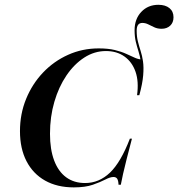

<svg xmlns="http://www.w3.org/2000/svg" viewBox="-20 -789 761 820"><path d="M295.2 11.3Q224.2 11.3 172.6 -17.7Q121 -46.8 93.1 -100.8Q65.3 -154.8 65.3 -229Q65.3 -302.4 91.5 -366.5Q117.7 -430.6 163.7 -479Q209.7 -527.4 270.6 -554.8Q331.5 -582.3 401.6 -582.3Q441.9 -582.3 470.2 -575.4Q498.4 -568.5 519.4 -558.9Q540.3 -549.2 556.9 -541.9Q573.4 -534.7 589.5 -534.7Q591.9 -512.1 591.5 -489.5Q591.1 -466.9 587.1 -440.7Q583.1 -414.5 575 -382.3H565.3Q573.4 -440.3 558.9 -482.3Q544.4 -524.2 511.7 -547.6Q479 -571 432.3 -571Q383.1 -571 339.9 -543.1Q296.8 -515.3 263.7 -466.5Q230.6 -417.7 212.1 -354Q193.5 -290.3 193.5 -217.7Q193.5 -150.8 211.3 -103.6Q229 -56.5 262.5 -31.9Q296 -7.3 343.5 -7.3Q403.2 -7.3 449.6 -51.6Q496 -96 534.7 -196.8H543.5Q529.8 -145.2 520.6 -108.5Q511.3 -71.8 505.6 -46.4Q500 -21 496 0H486.3Q485.5 -17.7 480.6 -25.4Q475.8 -33.1 464.5 -33.1Q450.8 -33.1 429.8 -22.2Q408.9 -11.3 376.6 0Q344.4 11.3 295.2 11.3ZM566.1 -382.3Q579.8 -431.5 582.7 -465.3Q585.5 -499.2 581.9 -523.8Q578.2 -548.4 571.8 -568.5Q565.3 -588.7 560.1 -610.1Q554.8 -631.5 554.8 -659.7Q554.8 -708.1 583.5 -738.3Q612.1 -768.5 656.5 -768.5Q686.3 -768.5 703.6 -754.4Q721 -740.3 721 -715.3Q721 -692.7 706.9 -679.4Q692.7 -666.1 670.2 -666.1Q652.4 -666.1 638.7 -672.6Q625 -679 612.9 -685.1Q600.8 -691.1 587.9 -691.1Q563.7 -691.1 563.7 -658.1Q563.7 -632.3 569 -611.7Q574.2 -591.1 580.6 -571.4Q587.1 -551.6 590.7 -527Q594.4 -502.4 591.5 -467.3Q588.7 -432.3 575 -382.3Z"/></svg>

Font: Playfair 144pt
Style: Bold Italic
Weight: 700
Italic angle: -15.6°
Designer: Claus Eggers Sørensen
Foundry: Claus Eggers Sørensen
Version: Version 2.203